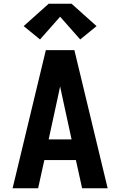

<svg xmlns="http://www.w3.org/2000/svg" viewBox="-20 -1002 640 1022"><path d="M47 0 64 -70 165 -490 224 -735H376L553 0H417L384 -150H216L183 0ZM361 -260 311 -490Q308 -503 305.5 -516Q303 -529 300 -542Q297 -529 294.5 -516Q292 -503 289 -490L239 -260ZM407 -792 300 -913 193 -792 106 -863 239 -982H361L494 -863Z"/></svg>

Font: Iosevka Custom XBdEx
Style: Regular
Weight: 800
Width: 7
Monospace: yes
Designer: Belleve Invis
Foundry: Belleve Invis
Version: Version 11.2.4; ttfautohint (v1.8.4)